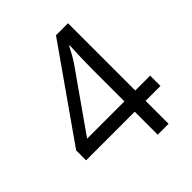

<svg xmlns="http://www.w3.org/2000/svg" viewBox="-198 -843 969 969"><g transform="rotate(-45 286.0 -359.0)"><path d="M551.8 -164.1H445.8V0H368.2V-164.1H21V-234.9L359.9 -717.8H445.8V-237.8H551.8ZM368.2 -237.8V-475.1Q368.2 -544.9 373 -632.8H369.1Q345.7 -585.9 325.2 -555.2L102.1 -237.8Z"/></g></svg>

Font: f0_46894 
Style: Regular
Weight: 400
Foundry: Ascender Corporation
Version: Version 1.10